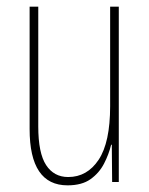

<svg xmlns="http://www.w3.org/2000/svg" viewBox="-20 -547 448 577"><path d="M337 -527V0H317L316 -112H314Q307 -83 292.5 -55Q278 -27 252 -8.5Q226 10 183 10Q69 10 69 -159V-527H95V-167Q95 -87 118.5 -51Q142 -15 185 -15Q242 -15 276.5 -67Q311 -119 311 -228V-527Z"/></svg>

Font: Noto Sans Gurmukhi ExtraCondensed Thin
Style: Regular
Weight: 100
Width: 2
Designer: Jelle Bosma - Monotype Design Team
Foundry: Monotype Imaging Inc.
Version: Version 2.004; ttfautohint (v1.8.4.7-5d5b)